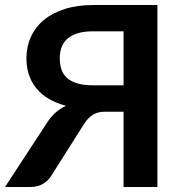

<svg xmlns="http://www.w3.org/2000/svg" viewBox="-27 -743 726 763"><path d="M598.5 0H464V-299H390Q378 -299 366.8 -296.8Q355.5 -294.5 345.2 -288.8Q335 -283 325 -273.2Q315 -263.5 305.5 -248L178 -46.5Q165.5 -25.5 144.5 -12.8Q123.5 0 94.5 0H-7L159 -254Q189 -302 235.5 -322.5Q195.5 -333 165.8 -351Q136 -369 116.5 -393.2Q97 -417.5 87.5 -447.2Q78 -477 78 -511Q78 -557.5 95.8 -596.5Q113.5 -635.5 147.2 -663.5Q181 -691.5 230.2 -707.2Q279.5 -723 342.5 -723H598.5ZM464 -404V-618.5H342.5Q305 -618.5 279.8 -610.2Q254.5 -602 239.2 -587.5Q224 -573 217.2 -553.8Q210.5 -534.5 210.5 -512Q210.5 -487.5 217 -467.5Q223.5 -447.5 239 -433.5Q254.5 -419.5 279.8 -411.8Q305 -404 342.5 -404Z"/></svg>

Font: Lato
Style: Bold
Weight: 700
Designer: Lukasz Dziedzic with Adam Twardoch and Botio Nikoltchev
Foundry: tyPoland Lukasz Dziedzic
Version: Version 2.010; 2014-09-01; http://www.latofonts.com/; ttfaut